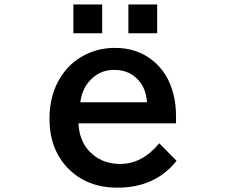

<svg xmlns="http://www.w3.org/2000/svg" viewBox="-20 -801 1040 866"><path d="M311 -780.8H440.9V-650.9H311ZM559.1 -780.8H689V-650.9H559.1ZM773.9 -244.6H334Q337.4 -167 382.8 -118.7Q437.5 -61.5 522 -61.5Q621.6 -61.5 698.2 -154.8L776.4 -75.7Q680.2 45.4 509.8 45.4Q370.1 45.4 284.7 -43.9Q203.1 -129.9 203.1 -265.6Q203.1 -376 256.3 -457.5Q303.7 -529.8 382.8 -562.5Q437 -585 498.5 -585Q596.7 -585 666 -530.3Q737.8 -474.6 762.7 -374.5Q773.9 -329.1 773.9 -278.8ZM643.1 -339.8Q639.2 -390.1 616.7 -423.8Q574.2 -485.8 494.6 -485.8Q423.3 -485.8 377.4 -428.2Q349.1 -392.6 342.3 -339.8Z"/></svg>

Font: BIZ UDPGothic
Style: Bold
Weight: 700
Designer: TypeBank Co., Ltd.
Foundry: Morisawa Inc.
Version: Version 1.051